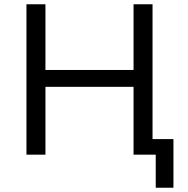

<svg xmlns="http://www.w3.org/2000/svg" viewBox="-20 -725 879 900"><path d="M710 155V0H606V-73H793V155ZM104 0V-705H193V-397H606V-705H695V0H606V-318H193V0Z"/></svg>

Font: Nunito Sans 8pt
Style: Regular
Weight: 400
Version: Version 3.101;gftools[0.9.27]